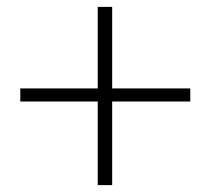

<svg xmlns="http://www.w3.org/2000/svg" viewBox="-20 -634 611 558"><path d="M264 -96V-614H306V-96ZM533 -339H39V-377H533Z"/></svg>

Font: Noto Serif SC ExtraLight
Style: Regular
Weight: 200
Designer: Ryoko NISHIZUKA 西塚涼子 (kana & ideographs); Frank Grießhammer (Latin, Greek & Cyrillic); Wenlong ZHANG 张文龙 (bopomofo); San
Foundry: Adobe
Version: Version 2.002-H1;hotconv 1.1.0;makeotfexe 2.6.0